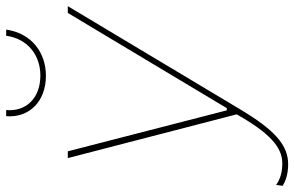

<svg xmlns="http://www.w3.org/2000/svg" viewBox="-195 -574 955 623"><g transform="rotate(-90 282.5 -262.5)"><path d="M61 195C123 195 172 152 240 38L574 -520H552L243 -4H236L103 -520H81L223 28C163 134 117 176 64 176C35 176 12 169 -6 156L-9 177C8 188 32 195 61 195ZM348 -591C423 -591 486 -637 498 -720H478C468 -649 414 -609 349 -609C274 -609 231 -657 237 -720H217C211 -646 264 -591 348 -591Z"/></g></svg>

Font: Fixel Display Thin
Style: Italic
Weight: 100
Italic angle: -10°
Designer: AlfaBravo + MacPaw
Foundry: Kyrylo Tkachov, Marchela Mozhyna, Serhii Makarenko, Maria Weinstein, Zakhar Kryvoshyya
Version: Version 1.210;Glyphs 3.2 (3217)